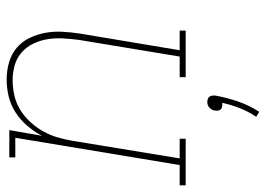

<svg xmlns="http://www.w3.org/2000/svg" viewBox="-168 -447 799 577"><g transform="rotate(-90 231.5 -158.5)"><path d="M-37 0V-18H24L106 -512H47V-530H129L112 -432Q124 -455 142 -476Q160 -497 182.5 -511.5Q205 -526 230.5 -532Q256 -538 281 -538Q307 -538 332 -531Q357 -524 376 -508Q395 -492 406 -469Q417 -446 421.5 -421Q426 -396 424.5 -369.5Q423 -343 419 -317L369 -18H428V0H288V-18H350L400 -320Q403 -343 404.5 -367Q406 -391 402.5 -413.5Q399 -436 389.5 -456.5Q380 -477 363.5 -492Q347 -507 325 -513.5Q303 -520 279 -520Q257 -520 234 -515Q211 -510 190.5 -497.5Q170 -485 153.5 -467Q137 -449 125.5 -428.5Q114 -408 107.5 -386Q101 -364 97 -341L44 -18H103V0ZM184 221 169 212Q185 188 195 162.5Q205 137 211 110Q210 110 208.5 110Q207 110 206 110Q202 110 197.5 109Q193 108 190.5 104.5Q188 101 187.5 96.5Q187 92 188 88Q188 83 190.5 79Q193 75 196.5 71.5Q200 68 204.5 66.5Q209 65 214 65Q218 65 222.5 66.5Q227 68 229.5 71.5Q232 75 232.5 79Q233 83 233 88Q227 122 215.5 156Q204 190 184 221Z"/></g></svg>

Font: Iosevka Slab Thin Oblique
Style: Regular
Weight: 100
Italic angle: -9°
Monospace: yes
Designer: Belleve Invis
Foundry: Belleve Invis
Version: Version 11.1.0; ttfautohint (v1.8.3)